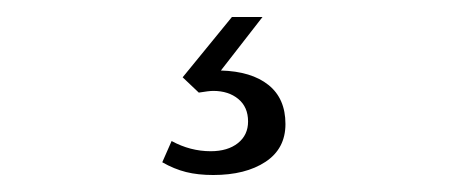

<svg xmlns="http://www.w3.org/2000/svg" viewBox="-20 -30 540 226"><path d="M240 53Q276 54 296 70Q316 86 316 116Q316 145 292.5 160.5Q269 176 231 176Q213 176 199 172.5Q185 169 171 161L182 136Q204 148 228 148Q248 148 260 138.5Q272 129 272 113Q272 96 260.5 86.5Q249 77 231 77Q226 77 214 79L195 61L253 -10H289Z"/></svg>

Font: Margherita Variable
Style: Regular
Weight: 400
Designer: James Puckett
Foundry: Dunwich Type Founders
Version: Version 1.008